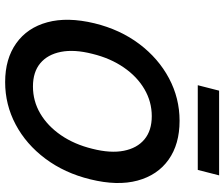

<svg xmlns="http://www.w3.org/2000/svg" viewBox="-84 -798 892 765"><g transform="rotate(90 362.5 -416.0)"><path d="M307.5 10Q215 10 152.9 -34.2Q90.8 -78.3 69.2 -158.3Q47.5 -238.3 73.3 -345.8Q98.3 -448.3 155.8 -524.6Q213.3 -600.8 292.5 -642.9Q371.7 -685 461.7 -685Q555 -685 616.7 -641.2Q678.3 -597.5 700 -517.5Q721.7 -437.5 695 -329.2Q670 -226.7 612.5 -150Q555 -73.3 476.2 -31.7Q397.5 10 307.5 10ZM325 -100.8Q383.3 -100.8 432.9 -130Q482.5 -159.2 519.2 -212.5Q555.8 -265.8 573.3 -337.5Q591.7 -410 581.2 -462.9Q570.8 -515.8 535.8 -545Q500.8 -574.2 443.3 -574.2Q385.8 -574.2 335.8 -545Q285.8 -515.8 249.2 -462.5Q212.5 -409.2 195 -337.5Q176.7 -265.8 187.1 -212.5Q197.5 -159.2 232.5 -130Q267.5 -100.8 325 -100.8ZM320 -757.5 341.7 -842.5H679.2L657.5 -757.5Z"/></g></svg>

Font: Funnel Sans SemiBold
Style: Italic
Weight: 600
Italic angle: -14.036°
Designer: NORD ID, Kristian Moeller
Foundry: Dicotype
Version: Version 1.000